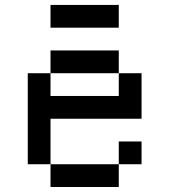

<svg xmlns="http://www.w3.org/2000/svg" viewBox="-20 -747 676 767"><path d="M181.8 -545.5V-454.5H454.5V-545.5ZM90.9 -454.5V-90.9H181.8V-272.7H545.5V-454.5H454.5V-363.6H181.8V-454.5ZM181.8 -90.9V0H454.5V-90.9ZM454.5 -181.8V-90.9H545.5V-181.8ZM181.8 -727.3V-636.4H454.5V-727.3Z"/></svg>

Font: Departure Mono
Style: Regular
Weight: 400
Monospace: yes
Designer: Helena Zhang
Version: Version 1.500;Glyphs 3.3.1 (3343)